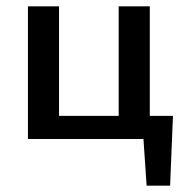

<svg xmlns="http://www.w3.org/2000/svg" viewBox="-20 -438 585 605"><path d="M525 -73 516 147H442L432 0H68V-418H166V-73H354V-418H452V-73Z"/></svg>

Font: Ysabeau Semibold
Style: Regular
Weight: 600
Designer: Christian Thalmann (Catharsis Fonts)
Version: Version 0.003